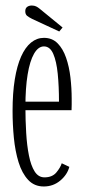

<svg xmlns="http://www.w3.org/2000/svg" viewBox="-20 -664 309 695"><path d="M138.5 11Q104 11 81.8 -13Q59.5 -37 47.2 -76.8Q35 -116.5 30.2 -165Q25.5 -213.5 25.5 -262.5Q25.5 -327 33.5 -376.5Q41.5 -426 56.5 -459.5Q71.5 -493 92.5 -510Q113.5 -527 139 -527Q169 -527 188.5 -507.2Q208 -487.5 219.2 -455Q230.5 -422.5 235 -383.5Q239.5 -344.5 239.5 -306.5Q239.5 -295.5 239.5 -285.2Q239.5 -275 239 -265H65.5V-296H193.5Q193.5 -351.5 189 -396.8Q184.5 -442 172.8 -469Q161 -496 139 -496Q118.5 -496 103.2 -469.5Q88 -443 80 -394.2Q72 -345.5 72 -278Q72 -229 74.8 -183Q77.5 -137 84.8 -100.8Q92 -64.5 105.5 -43.2Q119 -22 141 -22Q169 -22 183.8 -39.5Q198.5 -57 203.5 -73L231 -60Q223.5 -31.5 198 -10.2Q172.5 11 138.5 11ZM194.5 -550 96.5 -595.5Q84.5 -601.5 78 -606.8Q71.5 -612 71.5 -623.5Q71.5 -634 78.2 -639Q85 -644 95 -644Q104 -644 110.8 -640.8Q117.5 -637.5 124 -632L206.5 -564.5Z"/></svg>

Font: Imbue Thin 10pt ExtraLight
Style: Regular
Weight: 250
Version: Version 1.102